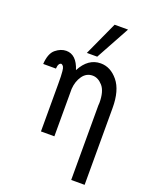

<svg xmlns="http://www.w3.org/2000/svg" viewBox="-162 -781 838 1062"><g transform="rotate(20 257.0 -249.5)"><path d="M233 -495 324 -694H403L294 -495ZM27 -355Q31 -418 61 -442.5Q91 -467 123 -467Q183 -467 209 -385Q252 -467 326 -467Q384 -467 427.5 -414Q471 -361 471 -257V195H392V-244Q392 -246 392.5 -251Q393 -256 393 -259Q393 -327 366 -357.5Q339 -388 307 -388Q270 -388 247.5 -356Q225 -324 222 -279V0H143V-280Q143 -309 142.5 -322.5Q142 -336 140.5 -353.5Q139 -371 134.5 -379Q130 -387 122 -390Q104 -389 102 -355Z"/></g></svg>

Font: CMU Sans Serif
Style: Medium
Weight: 500
Version: Version 0.7.0